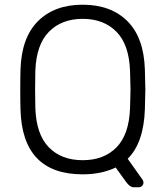

<svg xmlns="http://www.w3.org/2000/svg" viewBox="-20 -730 702 815"><path d="M547 65Q532 65 515 42L471 -19Q411 10 331 10Q74 10 67 -266Q66 -296 66 -350Q66 -404 67 -434Q71 -570 141 -640Q211 -710 331 -710Q451 -710 521 -640Q591 -570 595 -434Q597 -374 597 -350Q597 -326 595 -266Q590 -123 522 -56L586 34Q589 40 589 45Q589 53 583 59Q577 65 569 65ZM331 -50Q421 -50 474.5 -104.5Q528 -159 532 -271Q534 -331 534 -350Q534 -369 532 -429Q528 -541 474 -595.5Q420 -650 331 -650Q242 -650 188 -595.5Q134 -541 130 -429Q129 -399 129 -350Q129 -301 130 -271Q134 -159 187.5 -104.5Q241 -50 331 -50Z"/></svg>

Font: Rubik AZ
Style: Regular
Weight: 300
Designer: Hubert and Fischer
Foundry: Hubert & Fischer
Version: Version 2.000